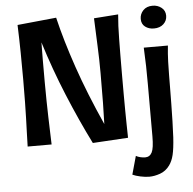

<svg xmlns="http://www.w3.org/2000/svg" viewBox="-62 -794 1089 1086"><g transform="rotate(-5 482.5 -251.0)"><path d="M646 -700Q643 -668 641.5 -634.5Q640 -601 639.5 -560.5Q639 -520 638.5 -470Q638 -420 638 -356Q638 -296 638 -247.5Q638 -199 638.5 -157Q639 -115 639.5 -77Q640 -39 641 0L440 12Q373 -122 310.5 -273.5Q248 -425 200 -580Q200 -561 199.5 -534.5Q199 -508 199 -478Q199 -448 199 -416.5Q199 -385 199 -356Q199 -296 200 -247.5Q201 -199 202 -157Q203 -115 204.5 -77Q206 -39 207 0H71Q72 -48 73.5 -84.5Q75 -121 76 -160.5Q77 -200 78 -251Q79 -302 79 -379Q79 -456 78 -532.5Q77 -609 74 -690L295 -712Q326 -581 379.5 -425Q433 -269 514 -89Q516 -137 517 -209Q518 -281 518 -379Q518 -456 514.5 -532.5Q511 -609 508 -690ZM779 -294Q779 -348 778 -395.5Q777 -443 774 -500H911Q906 -454 904.5 -408.5Q903 -363 903 -331Q903 -308 902.5 -265Q902 -222 901.5 -172Q901 -122 899.5 -70.5Q898 -19 896 20Q892 84 883.5 119Q875 154 858 177Q836 207 803.5 218.5Q771 230 742 230Q719 230 691.5 224Q664 218 647 210L676 106Q686 112 701 115.5Q716 119 728 119Q754 119 766.5 95Q779 71 779 4ZM771 -663Q771 -691 790.5 -711.5Q810 -732 844 -732Q873 -732 894.5 -715Q916 -698 916 -669Q916 -641 895.5 -622Q875 -603 841 -603Q812 -603 791.5 -618.5Q771 -634 771 -663Z"/></g></svg>

Font: CantoraOne
Style: Regular
Weight: 400
Designer: Pablo Impallari, Rodrigo Fuenzalida
Foundry: Pablo Impallari
Version: Version 1.001; ttfautohint (v0.8) -G 200 -r 50